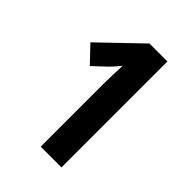

<svg xmlns="http://www.w3.org/2000/svg" viewBox="-207 -814 915 915"><g transform="rotate(45 250.0 -357.0)"><path d="M375 0V-714H254L51 -519L129 -437L197 -501C214 -519 230 -537 239 -549C237 -507 235 -458 235 -416V0Z"/></g></svg>

Font: Noto Sans Myanmar Condensed
Style: Bold
Weight: 700
Width: 3
Designer: Monotype Design Team
Foundry: Monotype Imaging Inc.
Version: Version 2.107